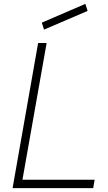

<svg xmlns="http://www.w3.org/2000/svg" viewBox="-20 -972 556 992"><path d="M432.5 -915.5 207.5 -819 196 -855 421 -952ZM177 -750H221L96 -43.5H469L461.5 0H45Z"/></svg>

Font: Russisch Sans ExtraLight
Style: Italic
Weight: 200
Width: 4
Italic angle: -10°
Designer: Michael Sharanda (font) & Cristiano Sobral (main changes)
Foundry: Michael Sharanda
Version: Version 2.00;September 8, 2020;FontCreator 13.0.0.2681 64-bi